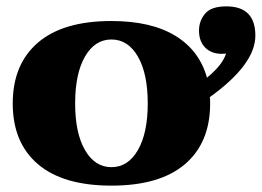

<svg xmlns="http://www.w3.org/2000/svg" viewBox="-20 -573 822 603"><path d="M639 -268Q640 -261 640 -248Q640 -125 561 -57.5Q482 10 330 10Q178 10 99 -57.5Q20 -125 20 -248Q20 -371 99 -439Q178 -507 330 -507Q454 -507 530 -461Q606 -415 630 -329Q679 -369 690 -405Q685 -404 676 -404Q644 -404 624.5 -423.5Q605 -443 605 -477Q605 -507 624 -530Q643 -553 691 -553Q782 -553 782 -461Q782 -371 639 -268ZM444 -248Q444 -342 413 -395.5Q382 -449 330 -449Q278 -449 247 -395.5Q216 -342 216 -248Q216 -155 247 -101.5Q278 -48 330 -48Q382 -48 413 -101.5Q444 -155 444 -248Z"/></svg>

Font: Trirong Black
Style: Regular
Weight: 900
Designer: Katatrad Team
Foundry: CadsonDemak
Version: Version 1.001